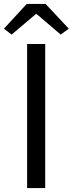

<svg xmlns="http://www.w3.org/2000/svg" viewBox="-37 -957 370 977"><path d="M101 0V-733H193V0ZM22 -781 -17 -811 99 -937H195L313 -811L272 -781L150 -885H145Z"/></svg>

Font: Noto Sans TC
Style: Regular
Weight: 400
Designer: Ryoko NISHIZUKA  (kana, bopomofo & ideographs); Paul D. Hunt (Latin, Greek & Cyrillic); Sandoll Communications , Soo-you
Foundry: Adobe
Version: Version 2.004-H2;hotconv 1.0.118;makeotfexe 2.5.65603